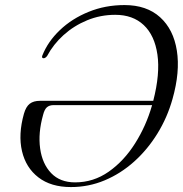

<svg xmlns="http://www.w3.org/2000/svg" viewBox="-20 -729 722 758"><path d="M74.5 -280Q82.5 -308 97.5 -319.5Q112.5 -331 138 -331H585Q612.5 -437.5 601.5 -513.5Q590.5 -589.5 547.5 -630Q504.5 -670.5 435 -670.5Q376.5 -670.5 324.2 -649Q272 -627.5 231.2 -590.8Q190.5 -554 166 -508Q159 -499 152 -499Q143.5 -499.5 147 -509.5Q169 -565 216.5 -610.2Q264 -655.5 329.8 -682.2Q395.5 -709 471.5 -709Q559 -709 612 -661Q665 -613 678.2 -529.2Q691.5 -445.5 661 -338Q640.5 -265 601.5 -201.8Q562.5 -138.5 509.5 -91Q456.5 -43.5 393.2 -17Q330 9.5 260 9.5Q181 9.5 131.5 -28.8Q82 -67 66.8 -132.5Q51.5 -198 74.5 -280ZM276.5 -9Q349 -9 409.2 -51.2Q469.5 -93.5 513.2 -162.8Q557 -232 580 -312.5L580.5 -314H191.5Q175 -314 165.2 -305.5Q155.5 -297 150 -275Q130 -203.5 138.5 -142.8Q147 -82 182 -45.5Q217 -9 276.5 -9Z"/></svg>

Font: Fraunces 72pt Light
Style: Italic
Weight: 300
Italic angle: -16°
Version: Version 1.000;[b76b70a41]